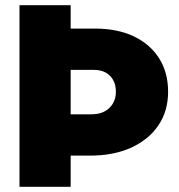

<svg xmlns="http://www.w3.org/2000/svg" viewBox="-20 -719 690 739"><path d="M196 -120V-279H331Q376 -279 401 -303.5Q426 -328 426 -366Q426 -404 403.5 -427Q381 -450 341 -450H196V-609H345Q432 -609 495 -579Q558 -549 592.5 -494.5Q627 -440 627 -366Q627 -292 590 -237Q553 -182 485.5 -151Q418 -120 326 -120ZM55 0V-699H252V0Z"/></svg>

Font: Azeret Mono ExtraBold
Style: Regular
Weight: 800
Designer: Martin Vácha
Foundry: Displaay
Version: Version 1.002